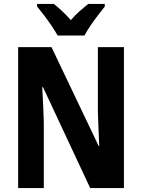

<svg xmlns="http://www.w3.org/2000/svg" viewBox="-20 -953 719 973"><path d="M608 0H437L198 -511H194Q197 -459 199 -414Q201 -369 202 -333V0H72V-714H241L480 -213H483Q481 -263 479 -306Q477 -349 476 -385V-714H608ZM272 -773Q261 -793 242.5 -820.5Q224 -848 204 -874.5Q184 -901 168 -920V-933H253Q272 -918 294.5 -897Q317 -876 339 -851Q362 -878 384 -897Q406 -916 427 -933H511V-920Q496 -901 476 -875Q456 -849 437.5 -821.5Q419 -794 408 -773Z"/></svg>

Font: Noto Sans Arabic Cond
Style: Bold
Weight: 700
Width: 3
Designer: Monotype Design Team, Nadine Chahine, Nizar Qandah and Khaled Hosny
Foundry: Monotype Imaging Inc.
Version: Version 2.012; ttfautohint (v1.8.4.7-5d5b)